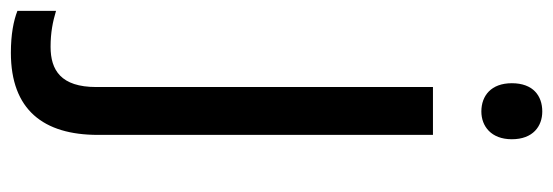

<svg xmlns="http://www.w3.org/2000/svg" viewBox="-407 -425 1017 353"><g transform="rotate(90 101.5 -248.5)"><path d="M78 -681C78 -643 101 -625 130 -625C157 -625 181 -643 181 -681C181 -720 157 -737 130 -737C101 -737 78 -720 78 -681ZM22 240C127 240 173 180 173 80V-536H85V83C85 148 54 167 11 167C-15 167 -35 163 -55 157V228C-37 235 -12 240 22 240Z"/></g></svg>

Font: Noto Sans Cypriot
Style: Regular
Weight: 400
Designer: Monotype Design Team
Foundry: Monotype Imaging Inc.
Version: Version 2.002